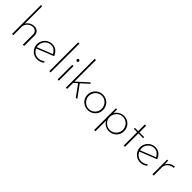

<svg xmlns="http://www.w3.org/2000/svg" viewBox="226 -2063 3555 3555"><g transform="rotate(45 2003.5 -286.0)"><path d="M92 0V-756H124V-279L122 -294Q141 -336 185.5 -364.5Q230 -393 287 -393Q341 -393 374 -361Q407 -329 408 -279V0H374V-271Q373 -311 348.5 -337Q324 -363 279 -365Q238 -365 203 -345Q168 -325 146.5 -291Q125 -257 125 -215V0Z M754 7Q696 7 650.5 -19.5Q605 -46 578.5 -91.5Q552 -137 552 -193Q552 -249 579 -295Q606 -341 652 -368Q698 -395 754 -395Q821 -395 866.5 -356.5Q912 -318 933 -258L591 -122L581 -147L904 -275L896 -263Q877 -305 840.5 -336Q804 -367 752 -367Q705 -367 667 -344Q629 -321 606.5 -281.5Q584 -242 584 -194Q584 -149 605.5 -109.5Q627 -70 665 -46Q703 -22 754 -22Q788 -22 818.5 -34.5Q849 -47 872 -67L891 -44Q863 -21 827.5 -7Q792 7 754 7Z M1068 -756H1101V0H1068Z M1284 -384H1317V0H1284ZM1273 -516Q1273 -527 1281.5 -535Q1290 -543 1301 -543Q1313 -543 1321 -535Q1329 -527 1329 -515Q1329 -503 1321 -495Q1313 -487 1301 -487Q1290 -487 1281.5 -495.5Q1273 -504 1273 -516Z M1500 0V-756H1533V0ZM1619 -248 1799 0H1760L1595 -230ZM1520 -145 1518 -179 1753 -392 1774 -374Z M1875 -194Q1875 -249 1902 -295Q1929 -341 1975 -368Q2021 -395 2077 -395Q2135 -395 2181 -368Q2227 -341 2253.5 -295Q2280 -249 2280 -194Q2280 -138 2253.5 -92Q2227 -46 2180.5 -19.5Q2134 7 2077 7Q2020 7 1974.5 -19Q1929 -45 1902 -90Q1875 -135 1875 -194ZM1908 -193Q1908 -145 1930.5 -106.5Q1953 -68 1991.5 -44.5Q2030 -21 2077 -21Q2124 -21 2162.5 -44Q2201 -67 2223.5 -106Q2246 -145 2246 -193Q2246 -241 2223.5 -280Q2201 -319 2162.5 -342.5Q2124 -366 2077 -366Q2028 -366 1990 -341.5Q1952 -317 1930 -277Q1908 -237 1908 -193Z M2632 7Q2573 7 2524 -24.5Q2475 -56 2452 -106L2458 -127V184H2425V-386H2455L2458 -251L2452 -280Q2476 -330 2526 -362Q2576 -394 2636 -394Q2691 -394 2735.5 -367.5Q2780 -341 2806.5 -295.5Q2833 -250 2833 -192Q2833 -135 2806 -90Q2779 -45 2733.5 -19Q2688 7 2632 7ZM2627 -21Q2675 -21 2714 -44Q2753 -67 2776 -106Q2799 -145 2799 -192Q2799 -241 2776 -280.5Q2753 -320 2714.5 -343Q2676 -366 2629 -366Q2582 -366 2544 -343.5Q2506 -321 2483 -284Q2460 -247 2458 -201V-181Q2460 -136 2483.5 -99.5Q2507 -63 2544.5 -42Q2582 -21 2627 -21Z M3016 -553H3049V-378H3173V-351H3049V0H3016V-351H2930V-378H3016Z M3454 7Q3396 7 3350.5 -19.5Q3305 -46 3278.5 -91.5Q3252 -137 3252 -193Q3252 -249 3279 -295Q3306 -341 3352 -368Q3398 -395 3454 -395Q3521 -395 3566.5 -356.5Q3612 -318 3633 -258L3291 -122L3281 -147L3604 -275L3596 -263Q3577 -305 3540.5 -336Q3504 -367 3452 -367Q3405 -367 3367 -344Q3329 -321 3306.5 -281.5Q3284 -242 3284 -194Q3284 -149 3305.5 -109.5Q3327 -70 3365 -46Q3403 -22 3454 -22Q3488 -22 3518.5 -34.5Q3549 -47 3572 -67L3591 -44Q3563 -21 3527.5 -7Q3492 7 3454 7Z M3795 -384 3799 -265 3795 -278Q3807 -314 3834 -339.5Q3861 -365 3895 -379Q3929 -393 3964 -393L3962 -362Q3918 -361 3881 -341.5Q3844 -322 3822.5 -288.5Q3801 -255 3801 -213V0H3768V-384Z"/></g></svg>

Font: Josefin Sans Thin ExtraLight
Style: Regular
Weight: 250
Version: Version 2.001